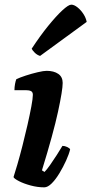

<svg xmlns="http://www.w3.org/2000/svg" viewBox="-20 -804 392 824"><path d="M170 0Q141 0 111.5 -8Q82 -16 61.5 -26.5Q41 -37 38 -44Q44 -62 54.5 -98Q65 -134 76.5 -179Q88 -224 98 -268Q108 -312 114.5 -347Q121 -382 121 -397Q121 -409 113 -413Q105 -417 91 -417H42Q42 -430 44.5 -443.5Q47 -457 50 -464Q64 -471 90 -479.5Q116 -488 141.5 -494Q167 -500 180 -500Q211 -500 230 -487Q249 -474 249 -448Q249 -417 229 -324.5Q209 -232 160 -73L171 -66Q181 -76 195 -96Q209 -116 223.5 -138.5Q238 -161 248 -178Q258 -178 268.5 -173Q279 -168 281 -163Q276 -142 263.5 -114.5Q251 -87 235 -60.5Q219 -34 202 -17Q185 0 170 0ZM152 -564Q139 -568 129 -578Q119 -588 116 -595Q152 -650 186.5 -692.5Q221 -735 247.5 -759.5Q274 -784 286 -784Q298 -784 312.5 -772.5Q327 -761 338 -744Q349 -727 352 -710Z"/></svg>

Font: Texturina ExtraBold
Style: Italic
Weight: 800
Italic angle: -11°
Designer: Guillermo Torres Carreño
Foundry: Omnibus-Type
Version: Version 1.002; ttfautohint (v1.8.3)